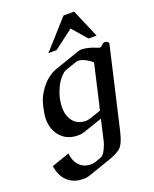

<svg xmlns="http://www.w3.org/2000/svg" viewBox="-179 -813 964 1202"><g transform="rotate(-20 303.0 -212.0)"><path d="M226.6 -525.4 396 -714.4H466.8L547.9 -525.4H494.1L409.7 -622.6L280.8 -525.4ZM395 -27.3 268.6 15.6Q249 22 236.3 22H215.8Q141.6 18.1 101.6 -37.6Q70.3 -82 70.3 -140.6Q70.3 -157.2 72.8 -174.8Q75.7 -195.3 80.1 -214.8Q85.9 -240.7 94.7 -265.1Q111.3 -308.6 148.4 -351.6Q167 -374.5 205.6 -399.4Q219.7 -407.7 235.8 -414.1Q278.8 -428.7 321.3 -443.4Q363.8 -458 406.7 -472.7Q418.5 -476.6 428.2 -476.6H431.2Q463.9 -475.1 507.3 -460Q511.7 -458.5 512.7 -457.5Q521.5 -453.6 535.6 -448.7Q539.1 -447.3 542.5 -447.3Q545.4 -447.3 547.9 -448.7Q559.1 -456.5 563.5 -461.4Q571.8 -469.7 582.5 -469.7Q587.9 -469.7 591.8 -467.8Q606 -462.4 606 -452.6Q606 -451.2 605.5 -449.2L481.4 87.9Q461.9 171.9 431.6 194.3Q400.9 216.8 352.5 232.9L206.5 283.2Q187 289.6 174.3 289.6Q161.1 289.6 153.3 289.1Q79.6 286.6 39.1 228.5Q18.1 198.2 10.7 148.9Q67.9 128.4 129.4 107.4Q133.8 142.1 143.6 161.1Q164.6 203.1 206.1 215.8Q221.7 220.2 237.8 220.2Q244.1 220.2 249.5 219.7Q258.8 218.8 272.5 214.8Q277.8 212.4 288.6 209Q299.3 205.6 310.1 201.7Q330.1 192.9 345.2 159.7Q360.4 126.5 362.3 115.7ZM414.1 -106.9 475.1 -372.1Q462.4 -386.7 435.5 -401.4Q408.7 -416 386.2 -417H384.8Q377.9 -417 369.6 -414.1Q351.1 -408.2 332 -401.4Q313 -394.5 293.9 -388.2Q283.7 -384.3 276.9 -378.4Q241.7 -348.1 221.7 -304.7Q205.6 -270.5 197.8 -237.3Q195.3 -227.1 193.8 -215.8Q190.4 -193.8 190.4 -174.8Q190.4 -134.8 205.1 -106Q225.6 -63.5 267.6 -51.3Q283.2 -46.4 300.3 -46.4Q305.7 -46.4 311 -46.9Q319.8 -47.9 334.5 -52.2Q347.2 -56.2 372.6 -64.9Q397.9 -73.7 406.2 -76.7L413.6 -106.9Z"/></g></svg>

Font: Caudex
Style: Bold
Weight: 700
Italic angle: -13°
Version: Version 1.04